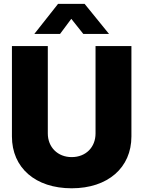

<svg xmlns="http://www.w3.org/2000/svg" viewBox="-20 -967 745 998"><path d="M352.5 11.7C540.5 11.7 663.1 -95.2 663.1 -257.8V-727.5H476.6V-273.4C476.6 -201.7 426.3 -150.4 352.5 -150.4C279.8 -150.4 228.5 -202.1 228.5 -273.4V-727.5H42V-257.8C42 -94.7 164.1 11.7 352.5 11.7ZM292 -790.5 350.6 -869.1 413.1 -790.5H546.4V-791L419.9 -946.8H281.7L158.7 -791V-790.5Z"/></svg>

Font: Raveo Display Display ExtraBold
Style: Regular
Weight: 800
Designer: Jakub Foglar, Rasmus Andersson (Inter)
Foundry: Jakubfoglar.com
Version: Version 1.100;Glyphs 3.2.3 (3260)